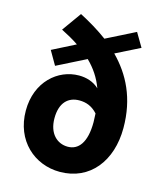

<svg xmlns="http://www.w3.org/2000/svg" viewBox="-125 -942 893 1049"><g transform="rotate(15 321.5 -417.5)"><path d="M419 -345 421 -296C421 -180 379 -130 319 -130C259 -130 209 -175 209 -262C209 -351 254 -391 316 -391C354 -391 388 -379 419 -345ZM138 -539 301 -621C342 -581 373 -535 393 -480C362 -510 320 -522 279 -522C161 -522 47 -426 47 -262C47 -92 169 14 312 14C483 14 587 -121 587 -307C587 -475 524 -596 433 -688L569 -756L523 -834L360 -752C310 -789 256 -821 202 -849L124 -740C161 -721 194 -703 223 -683L93 -617Z"/></g></svg>

Font: Noto Sans CJK TC Black
Style: Regular
Weight: 900
Designer: Ryoko NISHIZUKA 西塚涼子 (kana, bopomofo & ideographs); Paul D. Hunt (Latin, Greek & Cyrillic); Sandoll Communications 산돌커뮤니
Foundry: Adobe
Version: Version 2.004;hotconv 1.0.118;makeotfexe 2.5.65603